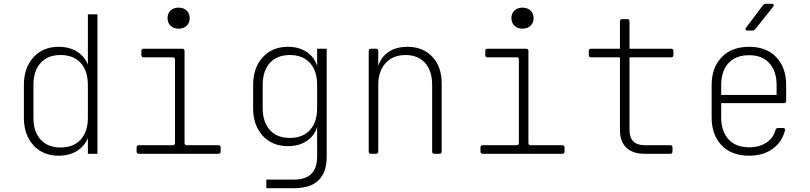

<svg xmlns="http://www.w3.org/2000/svg" viewBox="-20 -805 4240 1005"><path d="M287 10Q205 10 155 -44.5Q105 -99 105 -189V-360Q105 -450 155 -505Q205 -560 287 -560Q343 -560 383 -535Q423 -510 440 -467V-730H490V0H440V-83Q423 -40 383 -15Q343 10 287 10ZM297 -33Q365 -33 402.5 -74.5Q440 -116 440 -189V-360Q440 -434 402.5 -475.5Q365 -517 297 -517Q230 -517 192.5 -475.5Q155 -434 155 -360V-189Q155 -116 192.5 -74.5Q230 -33 297 -33Z M707 0Q695 0 695 -12V-33Q695 -45 707 -45H884Q896 -45 896 -57V-493Q896 -505 884 -505H732Q720 -505 720 -517V-538Q720 -550 732 -550H934Q946 -550 946 -538V-57Q946 -45 958 -45H1123Q1135 -45 1135 -33V-12Q1135 0 1123 0ZM915 -655Q889 -655 873 -670Q857 -685 857 -710Q857 -735 873 -750Q889 -765 915 -765Q941 -765 957 -750Q973 -735 973 -710Q973 -685 957 -670Q941 -655 915 -655Z M1374 180V135H1519Q1640 135 1640 15V-141Q1626 -94 1585.5 -67Q1545 -40 1487 -40Q1405 -40 1355 -94.5Q1305 -149 1305 -239V-360Q1305 -450 1355 -505Q1405 -560 1487 -560Q1545 -560 1585.5 -533Q1626 -506 1640 -459V-550H1690V15Q1690 180 1519 180ZM1497 -83Q1565 -83 1602.5 -124.5Q1640 -166 1640 -239V-360Q1640 -434 1602.5 -475.5Q1565 -517 1497 -517Q1430 -517 1392.5 -475.5Q1355 -434 1355 -360V-239Q1355 -166 1392.5 -124.5Q1430 -83 1497 -83Z M1922 0Q1910 0 1910 -12V-538Q1910 -550 1922 -550H1948Q1960 -550 1960 -538V-460Q1975 -507 2014.5 -533.5Q2054 -560 2113 -560Q2194 -560 2243 -508Q2292 -456 2292 -367V-12Q2292 0 2280 0H2254Q2242 0 2242 -12V-360Q2242 -434 2205 -475.5Q2168 -517 2103 -517Q2037 -517 1998.5 -475Q1960 -433 1960 -360V-12Q1960 0 1948 0Z M2507 0Q2495 0 2495 -12V-33Q2495 -45 2507 -45H2684Q2696 -45 2696 -57V-493Q2696 -505 2684 -505H2532Q2520 -505 2520 -517V-538Q2520 -550 2532 -550H2734Q2746 -550 2746 -538V-57Q2746 -45 2758 -45H2923Q2935 -45 2935 -33V-12Q2935 0 2923 0ZM2715 -655Q2689 -655 2673 -670Q2657 -685 2657 -710Q2657 -735 2673 -750Q2689 -765 2715 -765Q2741 -765 2757 -750Q2773 -735 2773 -710Q2773 -685 2757 -670Q2741 -655 2715 -655Z M3355 0Q3292 0 3258.5 -32Q3225 -64 3225 -125V-505H3074Q3062 -505 3062 -517V-538Q3062 -550 3074 -550H3225V-693Q3225 -705 3237 -705H3263Q3275 -705 3275 -693V-550H3493Q3505 -550 3505 -538V-517Q3505 -505 3493 -505H3275V-125Q3275 -45 3355 -45H3488Q3500 -45 3500 -33V-12Q3500 0 3488 0Z M3901 10Q3809 10 3757 -44.5Q3705 -99 3705 -190V-360Q3705 -451 3757.5 -505.5Q3810 -560 3901 -560Q3992 -560 4043.5 -505.5Q4095 -451 4095 -360V-277Q4095 -265 4083 -265H3755V-190Q3755 -118 3793 -76Q3831 -34 3901 -34Q3954 -34 3991 -58Q4028 -82 4039 -124Q4042 -135 4052 -135H4078Q4091 -135 4089 -123Q4074 -62 4024.5 -26Q3975 10 3901 10ZM3755 -308H4045V-360Q4045 -432 4007.5 -474Q3970 -516 3901 -516Q3831 -516 3793 -474.5Q3755 -433 3755 -360ZM3892 -645Q3885 -645 3883 -649.5Q3881 -654 3885 -660L3974 -778Q3980 -785 3989 -785H4020Q4028 -785 4030 -780.5Q4032 -776 4027 -770L3933 -652Q3927 -645 3918 -645Z"/></svg>

Font: Pitagon Sans Mono Thin
Style: Regular
Weight: 100
Monospace: yes
Designer: Travis Tran
Foundry: Pitagon
Version: Version 1.001; ttfautohint (v1.8.4.7-5d5b);gftools[0.9.26]